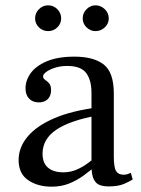

<svg xmlns="http://www.w3.org/2000/svg" viewBox="-20 -691 530 722"><path d="M388 10Q370 10 355.5 5Q341 0 332.5 -17Q324 -34 324 -70V-342Q324 -390 304 -416.5Q284 -443 233 -443Q208 -443 187.5 -436.5Q167 -430 154.5 -421Q142 -412 142 -404Q142 -396 149.5 -391Q157 -386 164.5 -378Q172 -370 172 -352Q172 -331 160 -318.5Q148 -306 126 -306Q103 -306 89.5 -320Q76 -334 76 -359Q76 -389 95.5 -416Q115 -443 156 -460.5Q197 -478 260 -478Q332 -478 370 -448.5Q408 -419 408 -339V-102Q408 -62 416.5 -48Q425 -34 444 -34Q453 -34 459 -36Q465 -38 472 -41L479 -16Q468 -9 446.5 0.5Q425 10 388 10ZM174 11Q122 11 86 -13.5Q50 -38 50 -89Q50 -137 84 -177.5Q118 -218 184.5 -246.5Q251 -275 348 -287V-257Q243 -238 191.5 -203Q140 -168 140 -113Q140 -78 160.5 -60.5Q181 -43 218 -43Q245 -43 268 -53Q291 -63 310.5 -77.5Q330 -92 347 -106V-74Q321 -50 294.5 -31Q268 -12 239 -0.5Q210 11 174 11ZM339 -574Q320 -574 305.5 -588Q291 -602 291 -622Q291 -642 305.5 -656.5Q320 -671 339 -671Q359 -671 374 -656.5Q389 -642 389 -622Q389 -602 374 -588Q359 -574 339 -574ZM161 -574Q141 -574 126.5 -588Q112 -602 112 -622Q112 -642 126.5 -656.5Q141 -671 161 -671Q181 -671 195.5 -656.5Q210 -642 210 -622Q210 -602 195.5 -588Q181 -574 161 -574Z"/></svg>

Font: Frank Ruhl Libre
Style: Regular
Weight: 400
Designer: Yanek Iontef
Foundry: Fontef
Version: Version 6.004